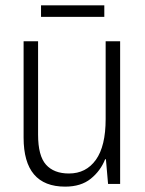

<svg xmlns="http://www.w3.org/2000/svg" viewBox="-20 -686 540 716"><path d="M223 10Q68 10 68 -173V-532H122V-184Q122 -105 151.5 -72Q181 -39 237 -39Q301 -39 337.5 -90Q374 -141 374 -242V-532H428V0H383L375 -92H372Q355 -49 318.5 -19.5Q282 10 223 10ZM133 -623V-666H369V-623Z"/></svg>

Font: Noto Sans Mono ExtraCondensed Light
Style: Regular
Weight: 300
Width: 2
Designer: Monotype Design Team
Foundry: Monotype Imaging Inc.
Version: Version 2.014; ttfautohint (v1.8.4.7-5d5b)